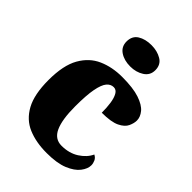

<svg xmlns="http://www.w3.org/2000/svg" viewBox="-226 -886 1004 1004"><g transform="rotate(45 276.5 -383.5)"><path d="M304 10Q225 10 166 -15Q107 -40 74 -100.5Q41 -161 41 -267Q41 -376 76 -437.5Q111 -499 170 -525Q229 -551 302 -551Q384 -551 431 -535Q478 -519 498 -494.5Q518 -470 518 -444Q518 -424 507 -400Q496 -376 462 -359.5Q428 -343 359 -343Q359 -380 354.5 -411.5Q350 -443 339 -462.5Q328 -482 309 -482Q287 -482 271 -463Q255 -444 246 -397.5Q237 -351 237 -268Q237 -171 259.5 -121.5Q282 -72 332 -72Q388 -72 428.5 -98Q469 -124 486 -161Q502 -153 508.5 -138.5Q515 -124 515 -110Q515 -84 493.5 -56Q472 -28 426 -9Q380 10 304 10ZM293 -619Q248 -619 217.5 -639.5Q187 -660 187 -698Q187 -739 217.5 -758Q248 -777 293 -777Q336 -777 368 -758Q400 -739 400 -698Q400 -660 368 -639.5Q336 -619 293 -619Z"/></g></svg>

Font: Noto Serif Devanagari Black
Style: Regular
Weight: 900
Designer: Universal Thirst, Indian Type Foundry and the Monotype Design Team
Foundry: Monotype Imaging Inc.
Version: Version 2.004; ttfautohint (v1.8.4.7-5d5b)